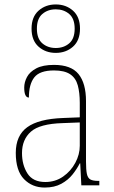

<svg xmlns="http://www.w3.org/2000/svg" viewBox="-20 -834 514 864"><path d="M181 10Q125 10 88 -28Q51 -66 51 -146Q51 -224 102.5 -261.5Q154 -299 264 -303L339 -306V-371Q339 -417 330 -450Q321 -483 295.5 -500Q270 -517 223 -517Q159 -517 134.5 -486Q110 -455 110 -395Q89 -395 89 -440Q89 -464 101.5 -487.5Q114 -511 143.5 -526.5Q173 -542 223 -542Q300 -542 333.5 -500.5Q367 -459 367 -379V-107Q367 -70 371 -51.5Q375 -33 386.5 -26.5Q398 -20 422 -20H427V0H346L341 -99H339Q327 -75 307 -49.5Q287 -24 256 -7Q225 10 181 10ZM184 -15Q229 -15 264 -39.5Q299 -64 319 -101.5Q339 -139 339 -178V-283L262 -280Q159 -277 119 -241.5Q79 -206 79 -145Q79 -92 103.5 -53.5Q128 -15 184 -15ZM231 -596Q185 -596 153.5 -624Q122 -652 122 -705Q122 -758 153.5 -786Q185 -814 231 -814Q277 -814 308.5 -786Q340 -758 340 -705Q340 -652 308.5 -624Q277 -596 231 -596ZM231 -618Q267 -618 291.5 -639Q316 -660 316 -705Q316 -750 291.5 -771Q267 -792 231 -792Q195 -792 170.5 -771Q146 -750 146 -705Q146 -660 170.5 -639Q195 -618 231 -618Z"/></svg>

Font: Noto Serif Ethiopic SemiCondensed Thin
Style: Regular
Weight: 100
Width: 4
Designer: Monotype Design Team
Foundry: Monotype Imaging Inc.
Version: Version 2.102; ttfautohint (v1.8.4.7-5d5b)